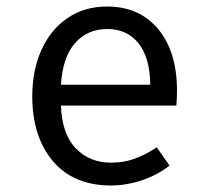

<svg xmlns="http://www.w3.org/2000/svg" viewBox="-20 -558 640 589"><path d="M320 -59Q359 -59 391.5 -70.5Q424 -82 461 -106L500 -50Q463 -21 415.5 -5Q368 11 320 11Q206 11 142.5 -63.5Q79 -138 79 -263Q79 -342 107 -404.5Q135 -467 187 -502.5Q239 -538 308 -538Q408 -538 465.5 -468.5Q523 -399 523 -279Q523 -256 521 -234H167Q170 -147 212.5 -103Q255 -59 320 -59ZM167 -298H441Q440 -381 405 -425Q370 -469 309 -469Q248 -469 210 -425.5Q172 -382 167 -298Z"/></svg>

Font: FiraDG Mono
Style: Regular
Weight: 400
Designer: Carrois Corporate & Edenspiekermann AG
Foundry: Carrois Corporate GbR & Edenspiekermann AG
Version: Version 3.206